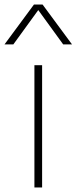

<svg xmlns="http://www.w3.org/2000/svg" viewBox="-54 -828 338 848"><path d="M98 0V-540H132V0ZM264 -632H225L115 -783.5L5 -632H-34L96 -808H134Z"/></svg>

Font: Encode Sans Expanded Thin
Style: Regular
Weight: 250
Width: 7
Designer: Multiple Designers
Foundry: Impallari Type
Version: Version 2.000